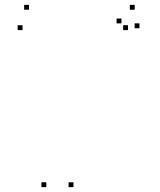

<svg xmlns="http://www.w3.org/2000/svg" viewBox="-20 -760 660 790"><path d="M534.3 -720V-740H514.3V-720ZM99.3 -720V-740H79.3V-720ZM72.7 -636.2V-656.2H52.7V-636.2ZM506.7 -636.2V-656.2H486.7V-636.2ZM479.7 -663.8V-683.8H459.7V-663.8ZM170.5 10V-10H150.5V10ZM282.3 10V-10H262.3V10ZM553.8 -643.8V-663.8H533.8V-643.8Z"/></svg>

Font: Monaspace Argon Dots Var
Style: Regular
Weight: 400
Designer: Riley Cran and the Lettermatic Team
Version: Version 1.100 (Monaspace Argon Dots)